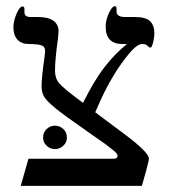

<svg xmlns="http://www.w3.org/2000/svg" viewBox="-20 -609 564 629"><path d="M485.8 -499Q485.8 -487.8 481.7 -470.5Q477.5 -453.1 473.1 -453.1Q468.8 -453.1 462.9 -459Q459.5 -464.8 445.8 -464.8Q431.2 -464.8 411.1 -442.6Q391.1 -420.4 370.6 -390.4Q350.1 -360.4 330.8 -324Q311.5 -287.6 292 -241.2L388.7 -168.9Q467.8 -109.9 467.8 -88.9Q467.8 -83 458 -46.6Q448.2 -10.3 444.8 0H47.9L73.2 -88.9H351.1Q365.2 -88.9 365.2 -98.1Q365.2 -103.5 359.1 -109.6Q353 -115.7 337.9 -127L324.2 -137.7L265.6 -178.7Q187 -233.4 159.4 -256.3Q131.8 -279.3 124 -293.2Q116.2 -307.1 116.2 -326.2Q116.2 -355.5 126 -422.9L127.9 -441.9Q127.9 -457 114.3 -460.9Q100.6 -464.8 74.2 -464.8Q50.3 -464.8 37.1 -479.2Q23.9 -493.7 23.9 -520Q23.9 -540 34.2 -564Q44.4 -587.9 54.2 -587.9Q60.1 -587.9 60.1 -579.1V-568.8Q60.1 -553.2 80.1 -553.2H105Q138.7 -553.2 155.3 -540.8Q171.9 -528.3 171.9 -506.8L169.9 -482.4Q160.2 -414.1 160.2 -377Q160.2 -352.5 174.1 -335.9Q188 -319.3 252 -272Q288.6 -345.7 322.8 -389.6Q356.9 -433.6 396 -464.8H380.9Q326.2 -464.8 326.2 -522Q326.2 -543.9 336.9 -566.4Q347.7 -588.9 356 -588.9Q361.8 -588.9 361.8 -580.1V-570.8Q361.8 -553.2 391.1 -553.2H421.9Q458 -553.2 471.9 -539.3Q485.8 -525.4 485.8 -499ZM121.1 -158.2Q121.1 -175.3 132.8 -186.3Q144.5 -197.3 160.2 -197.3Q175.8 -197.3 187.5 -186.3Q199.2 -175.3 199.2 -158.2Q199.2 -142.6 187.5 -131.6Q175.8 -120.6 160.2 -120.6Q144.5 -120.6 132.8 -131.6Q121.1 -142.6 121.1 -158.2Z"/></svg>

Font: Times New Roman
Style: Regular
Weight: 400
Designer: Steve Matteson
Foundry: Ascender Corporation
Version: Version 2.00.3